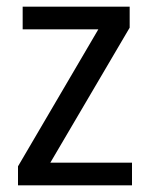

<svg xmlns="http://www.w3.org/2000/svg" viewBox="-20 -556 449 576"><path d="M376 0V-68H131L369 -473V-536H48V-468H275L34 -57V0Z"/></svg>

Font: Noto Sans Lao SemiCondensed
Style: Regular
Weight: 400
Width: 4
Designer: Monotype Design Team
Foundry: Monotype Imaging Inc.
Version: Version 2.003